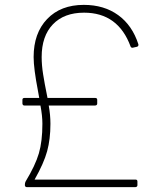

<svg xmlns="http://www.w3.org/2000/svg" viewBox="-20 -768 648 788"><path d="M536 0H90Q83 0 82 -8Q82 -18 85 -23Q125 -89 139.5 -138.5Q154 -188 154 -260Q154 -293 146 -335H80Q73 -335 72 -343V-358Q72 -366 80 -366H141L136 -394Q118 -487 118 -534Q118 -632 173.5 -690Q229 -748 324 -748Q407 -748 465 -706Q523 -664 548 -586V-583Q548 -578 542 -576L524 -572Q518 -572 516 -577Q465 -716 325 -716Q243 -716 197 -668Q151 -620 151 -534Q151 -500 157 -463Q162 -430 175 -366H371Q379 -366 379 -358V-343Q379 -336 371 -335H180Q187 -296 187 -260Q187 -197 173.5 -147.5Q160 -98 122 -31H536Q544 -31 544 -23V-8Q544 -1 536 0Z"/></svg>

Font: YamahaIndonesia935. App Thin
Style: Regular
Weight: 100
Designer: Dalton Maag Ltd
Foundry: Dalton Maag Ltd
Version: Version 1.002